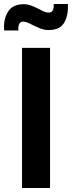

<svg xmlns="http://www.w3.org/2000/svg" viewBox="-46 -939 359 959"><path d="M64 -700H204V0H64ZM-26 -804Q-26 -853 -2.5 -885.5Q21 -918 72 -918Q91 -918 109 -911.5Q127 -905 150 -893Q162 -886 174.5 -881Q187 -876 196 -876Q212 -876 218 -888Q224 -900 222 -919H293Q296 -862 274.5 -825.5Q253 -789 197 -789Q177 -789 160.5 -795Q144 -801 117 -814Q85 -831 71 -831Q55 -831 49.5 -818.5Q44 -806 46 -787H-25Z"/></svg>

Font: Be Vietnam
Style: Bold
Weight: 700
Designer: Gabriel Lam
Foundry: TypeRant
Version: Version 4.000